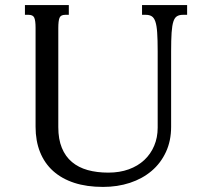

<svg xmlns="http://www.w3.org/2000/svg" viewBox="-20 -736 811 767"><path d="M663.6 -229.5Q663.6 -173.3 642.8 -128.7Q622.1 -84 585.4 -53Q548.8 -22 499 -5.6Q449.2 10.7 391.6 10.7Q326.7 10.7 276.6 -5.6Q226.6 -22 192.1 -53Q157.7 -84 139.9 -128.7Q122.1 -173.3 122.1 -229.5V-624.5Q122.1 -653.8 116.9 -665.3Q111.8 -676.8 94.2 -676.8H79.6V-715.8H254.9V-676.8H240.2Q222.7 -676.8 217.8 -664.8Q212.9 -652.8 212.9 -624V-228Q212.9 -179.7 227.1 -145.3Q241.2 -110.8 267.3 -88.9Q293.5 -66.9 330.3 -56.6Q367.2 -46.4 412.6 -46.4Q458 -46.4 494.4 -59.6Q530.8 -72.8 556.4 -96.7Q582 -120.6 595.9 -153.6Q609.9 -186.5 609.9 -226.1V-531.2Q609.9 -577.1 607.9 -605.7Q606 -634.3 600.6 -649.9Q595.2 -665.5 585.9 -671.1Q576.7 -676.8 562.5 -676.8H547.4V-715.8H727.5V-676.8H710.4Q696.3 -676.8 687 -671.1Q677.7 -665.5 672.6 -649.9Q667.5 -634.3 665.5 -605.5Q663.6 -576.7 663.6 -530.8Z"/></svg>

Font: Arian AMU Serif
Style: Regular
Weight: 400
Designer: Ruben Hakobyan (Tarumian)
Foundry: Ruben Hakobyan (Tarumian)
Version: Version 1.002